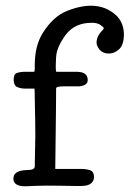

<svg xmlns="http://www.w3.org/2000/svg" viewBox="-20 -654 455 674"><path d="M288 -373Q288 -354 259 -351Q259 -351 217 -351Q177 -352 177 -344Q177 -335 176.5 -272Q176 -209 174 -61H265Q282 -61 296 -56.5Q310 -52 310 -32Q310 -16 295 -7Q283 0 251 -1Q251 -1 192 -2Q133 -3 103.5 -1.5Q74 0 69 0Q27 0 27 -27Q27 -56 75 -57Q101 -57 102 -69Q104 -163 104 -179Q104 -220 102 -311Q102 -336 101 -343H66Q53 -343 39 -349Q28 -355 28 -375Q28 -394 40 -398Q52 -402 68 -402H97Q100 -402 101 -403Q102 -412 102 -412Q102 -412 102 -425Q102 -493 130 -538Q167 -597 216 -616Q328 -660 392 -596Q414 -572 415 -534Q415 -497 398.5 -481.5Q382 -466 362 -466Q342 -466 330 -479Q319 -493 319 -504Q319 -528 341 -549Q345 -553 344 -556Q343 -559 332.5 -566.5Q322 -574 302 -574Q242 -574 210.5 -531.5Q179 -489 177 -454Q174 -402 178 -402H249Q288 -402 288 -373Z"/></svg>

Font: Scratch Savers
Style: Book
Weight: 400
Designer: Pablo Impallari, Rodrigo Fuenzalida, Brenda Gallo
Foundry: Pablo Impallari, Rodrigo Fuenzalida, Brenda Gallo
Version: Version 4.0b1